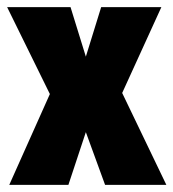

<svg xmlns="http://www.w3.org/2000/svg" viewBox="-20 -519 487 539"><path d="M323 -258 447 0H275L221 -148L172 0H6L120 -255L0 -499H178L221 -360L264 -499H433Z"/></svg>

Font: Teko
Style: Bold
Weight: 700
Designer: Manushi Parikh, Jonny Pinhorn
Foundry: Indian Type Foundry
Version: Version 1.106;PS 1.0;hotconv 1.0.78;makeotf.lib2.5.61930; tt